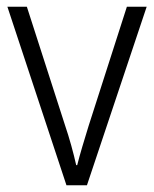

<svg xmlns="http://www.w3.org/2000/svg" viewBox="-20 -552 459 572"><path d="M178 0H239L417 -532H358L244 -177C231 -135 218 -92 210 -60H207C199 -96 187 -140 173 -181L60 -532H2Z"/></svg>

Font: Noto Sans Gujarati UI SemiCondensed Light
Style: Regular
Weight: 300
Width: 4
Designer: Jelle Bosma - Monotype Design Team, Universal Thirst
Foundry: Monotype Imaging Inc.
Version: Version 2.106